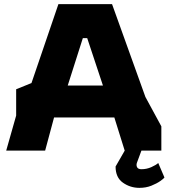

<svg xmlns="http://www.w3.org/2000/svg" viewBox="-20 -727 814 927"><path d="M10 0 58 -169V-296L132 -326L262 -707H521L682 -259L759 -117V0H582L532 -160H241L198 0ZM307 -314H477L401 -543H380ZM653 180Q609 180 573.5 155Q538 130 538 77L584 -3H664L641 59Q637 71 642 80.5Q647 90 663 90Q688 90 710.5 80Q733 70 744 60L774 130Q771 135 754 147Q737 159 711 169.5Q685 180 653 180Z"/></svg>

Font: Rowdies
Style: Regular
Weight: 400
Designer: Jaikishan Patel
Version: Version 1.000; ttfautohint (v1.8.3)